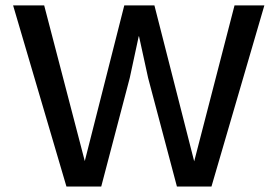

<svg xmlns="http://www.w3.org/2000/svg" viewBox="-20 -680 1012 700"><path d="M222.2 0 27.8 -660.2H141.1L289.1 -92.8L433.1 -660.2H543L688 -91.8L835 -660.2H943.8L751 0H625L520 -396L486.8 -547.9H485.8L453.1 -396L349.1 0Z"/></svg>

Font: Work Sans Medium
Style: Regular
Weight: 500
Designer: Wei Huang
Foundry: Wei Huang
Version: Version 2.012